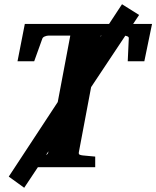

<svg xmlns="http://www.w3.org/2000/svg" viewBox="-20 -783 732 899"><path d="M21 43.9 551.3 -763.2 631.3 -712.9 93.3 96.2ZM124 0V-49.8L179.2 -54.2Q189.5 -55.2 197 -58.3Q204.6 -61.5 206.1 -70.8L309.1 -616.2H206.1Q199.2 -616.2 189.9 -612.5Q180.7 -608.9 178.2 -602.1L140.1 -496.1H62L96.2 -670.9H691.9L655.8 -496.1H578.1L583 -603Q584 -609.9 576.2 -613Q568.4 -616.2 561 -616.2H452.1L349.1 -69.8Q347.7 -61 353.3 -58.6Q358.9 -56.2 368.2 -55.2L425.8 -49.8V0Z"/></svg>

Font: Charis
Style: Bold Italic
Weight: 700
Italic angle: -11°
Designer: Walt Agee, Miriam Martin, Annie Olsen, Victor Gaultney, Lorna Priest, Alan Ward, Bob Hallissy, Martin Hosken, Sharon Cor
Foundry: SIL Global
Version: Version 7.000